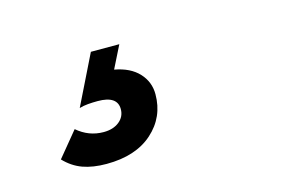

<svg xmlns="http://www.w3.org/2000/svg" viewBox="-50 -106 689 463"><g transform="rotate(-15 295.0 125.5)"><path d="M64 222 115 160Q144 185 181 185Q205 185 220 173Q235 161 235 142Q235 109 186 109Q173 109 161.5 110Q150 111 140 114L201 -10H272L244 46Q283 53 304 75.5Q325 98 325 129Q325 186 283 223.5Q241 261 168 261Q134 261 109 252Q84 243 64 222Z"/></g></svg>

Font: Wix Madefor Text
Style: Bold Italic
Weight: 700
Italic angle: -12°
Designer: Dalton Maag Ltd
Foundry: Dalton Maag Ltd
Version: Version 3.100